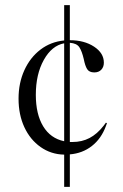

<svg xmlns="http://www.w3.org/2000/svg" viewBox="-20 -590 477 745"><path d="M395 -112 391 -101Q373 -52 336.5 -23.5Q300 5 251 9V135H229V10Q178 9 137.5 -19.5Q97 -48 74.5 -96.5Q52 -145 52 -207Q52 -268 74.5 -317.5Q97 -367 137 -397.5Q177 -428 229 -433V-570H251V-434Q307 -434 345 -409Q383 -384 383 -347Q383 -330 373 -319.5Q363 -309 346 -309Q326 -309 318 -322Q310 -335 305 -361Q298 -391 288 -406.5Q278 -422 251 -424V-39H261Q298 -39 327.5 -54.5Q357 -70 382 -102L391 -114ZM229 -42V-422Q181 -413 150 -357.5Q119 -302 119 -222Q119 -147 147.5 -100Q176 -53 229 -42Z"/></svg>

Font: Libre Caslon Display
Style: Regular
Weight: 400
Designer: Pablo Impallari, Rodrigo Fuenzalida
Foundry: Pablo Impallari, Rodrigo Fuenzalida
Version: Version 1.100; ttfautohint (v1.6) -l 8 -r 50 -G 200 -x 14 -D